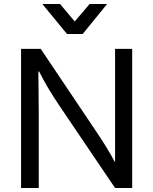

<svg xmlns="http://www.w3.org/2000/svg" viewBox="-20 -946 771 966"><path d="M86 0V-700H185L455 -298Q489 -248 514.5 -206.5Q540 -165 557 -132H559V-700H645V0H559L283 -408Q247 -461 220.5 -506Q194 -551 177 -586H173Q173 -551 174 -497.5Q175 -444 175 -370V0ZM396 -775H317L193 -926H282L356 -838L431 -926H519Z"/></svg>

Font: Liter
Style: Regular
Weight: 400
Designer: Anton Skugarov
Foundry: skugi
Version: Version 1.004; ttfautohint (v1.8.4.7-5d5b)